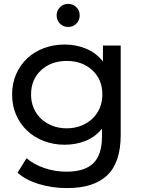

<svg xmlns="http://www.w3.org/2000/svg" viewBox="-20 -763 730 983"><path d="M598 -530V-72Q598 68 529.5 134Q461 200 323 200Q248 200 180 179.5Q112 159 70 121L116 47Q153 79 207.5 97.5Q262 116 320 116Q414 116 458 72.5Q502 29 502 -62V-104Q468 -62 418.5 -42Q369 -22 311 -22Q254 -22 204.5 -41Q155 -60 119 -94Q83 -128 62.5 -175Q42 -222 42 -279Q42 -336 62.5 -383Q83 -430 119 -464Q155 -498 204.5 -516.5Q254 -535 311 -535Q371 -535 422.5 -513Q474 -491 507 -448V-530ZM504 -279Q504 -356 453 -403Q402 -451 322 -451Q241 -451 190 -403Q139 -356 139 -279Q139 -241 152.5 -209.5Q166 -178 190.5 -155Q215 -132 248.5 -119Q282 -106 322 -106Q361 -106 394.5 -119Q428 -132 452.5 -155Q477 -178 490.5 -209.5Q504 -241 504 -279ZM270 -684Q270 -709 287 -726Q304 -743 329 -743Q354 -743 371 -726Q388 -709 388 -684Q388 -659 371 -642Q354 -625 329 -625Q304 -625 287 -642Q270 -659 270 -684Z"/></svg>

Font: CMG Sans Medium
Style: Regular
Weight: 500
Designer: Julieta Ulanovsky
Foundry: Julieta Ulanovsky
Version: Version 7.200